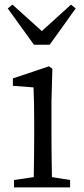

<svg xmlns="http://www.w3.org/2000/svg" viewBox="-20 -816 364 836"><path d="M196.3 -621.1H127.9L13.7 -779.3L34.2 -795.9L162.1 -680.7L289.1 -795.9L309.6 -779.3ZM204.1 -375V-227.5Q204.1 -154.3 206.1 -44.9L285.2 -32.2V0H41V-32.2L127 -44.9Q128.9 -154.3 128.9 -227.5V-284.2Q128.9 -366.2 126 -435.5L36.1 -442.4V-474.6L193.4 -527.3L208 -516.6Z"/></svg>

Font: GenYoMin JP Regular
Style: Regular
Weight: 400
Version: Version 1.001;PS 1;hotconv 16.6.51;makeotf.lib2.5.65220 DEVE